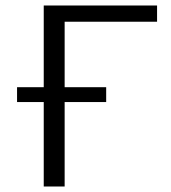

<svg xmlns="http://www.w3.org/2000/svg" viewBox="-20 -678 621 698"><path d="M215 -599V-361H366V-307H215V0H139V-307H42V-361H139V-658H551V-599Z"/></svg>

Font: Ysabeau SC
Style: Regular
Weight: 400
Designer: Christian Thalmann (Catharsis Fonts)
Version: Version 0.003